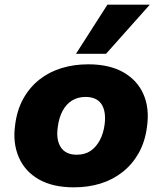

<svg xmlns="http://www.w3.org/2000/svg" viewBox="-20 -793 696 824"><path d="M297 11Q207 11 147 -23Q87 -57 60.5 -118.5Q34 -180 45 -257Q53 -321 80 -369.5Q107 -418 148.5 -451Q190 -484 243.5 -500.5Q297 -517 359 -517Q449 -517 509 -483Q569 -449 595.5 -389Q622 -329 611 -250Q603 -186 576 -137.5Q549 -89 507 -55.5Q465 -22 412 -5.5Q359 11 297 11ZM309 -129Q344 -129 368 -145Q392 -161 408 -190.5Q424 -220 429 -259Q436 -315 415.5 -346Q395 -377 347 -377Q314 -377 289 -361.5Q264 -346 248.5 -317Q233 -288 228 -248Q220 -193 241 -161Q262 -129 309 -129ZM306 -562 441 -773H623L435 -562Z"/></svg>

Font: Nunito Sans 7pt Black
Style: Italic
Weight: 900
Italic angle: -9°
Version: Version 3.101;gftools[0.9.27]